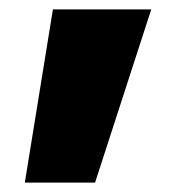

<svg xmlns="http://www.w3.org/2000/svg" viewBox="-20 -220 376 410"><path d="M33 170 93 -200H303L183 170Z"/></svg>

Font: M PLUS 1 Black
Style: Regular
Weight: 900
Designer: Coji Morishita
Foundry: UNDERFOREST DESIGN
Version: Version 1.001